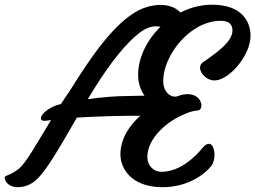

<svg xmlns="http://www.w3.org/2000/svg" viewBox="-95 -779 1069 804"><path d="M-21 4.9C44.4 4.9 76.2 -46.4 97.2 -73.2C141.1 -135.3 178.2 -203.1 227.1 -286.6C318.8 -292.5 427.2 -294.4 482.9 -294.4H492.7C451.2 -257.8 409.2 -201.2 409.2 -132.8C409.2 -77.1 451.2 4.9 585.9 4.9C690.9 4.9 761.7 -48.8 789.1 -83C798.8 -95.2 803.2 -113.3 803.2 -130.9C803.2 -154.8 794.9 -176.8 779.8 -176.8C772 -176.8 762.7 -171.4 752 -158.2C726.6 -127.4 662.1 -59.6 581.1 -59.6C545.9 -59.6 522 -87.4 522 -121.6C522 -199.2 603 -271.5 679.7 -301.8C697.8 -310.1 715.8 -314.9 731.9 -316.4C742.7 -316.9 748.5 -326.2 748.5 -337.4C748.5 -357.4 730.5 -384.8 690.9 -384.8C678.2 -384.8 662.6 -381.8 645 -375C618.2 -370.1 588.4 -394 588.4 -440.4C588.4 -545.9 699.7 -691.9 829.6 -691.9C863.8 -691.9 878.4 -676.8 878.4 -650.9C878.4 -605 814 -559.1 755.4 -518.6C750 -514.6 742.7 -508.3 742.7 -495.6C742.7 -470.7 772.9 -439 808.6 -442.4C866.7 -447.3 954.1 -546.9 954.1 -629.4C954.1 -689 917.5 -759.3 793 -759.3C745.6 -759.3 700.7 -747.1 660.6 -726.6C616.2 -774.4 532.7 -760.3 485.4 -735.8C381.8 -682.6 281.7 -534.2 201.2 -404.8C186.5 -383.8 173.3 -363.3 160.2 -343.3L153.8 -341.8C116.2 -333 76.2 -303.2 76.2 -283.7C76.2 -274.9 84.5 -270.5 105.5 -274.4L118.7 -276.4C60.1 -180.2 17.1 -101.6 -14.6 -73.2C-32.7 -60.1 -41 -53.7 -71.8 -41.5C-83 -35.2 -67.9 4.9 -21 4.9ZM272.5 -363.8 275.9 -369.1C338.9 -474.1 409.2 -575.2 478.5 -632.8C514.6 -663.6 543.5 -673.3 577.1 -667C519.5 -610.8 483.4 -536.6 483.4 -465.8C483.4 -431.6 493.2 -401.9 510.3 -378.4C483.9 -377.9 456.5 -377 443.4 -377C391.6 -377 331.1 -372.1 272.5 -363.8Z"/></svg>

Font: Courgette
Style: Regular
Weight: 400
Designer: Karolina Lach
Foundry: Karolina Lach
Version: Version 1.002